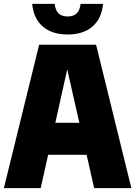

<svg xmlns="http://www.w3.org/2000/svg" viewBox="-24 -971 698 991"><path d="M-4 0 178 -740H472L654 0H462L423 -172H224.5L186 0ZM261.5 -337H385.5L323 -613ZM325 -793Q245 -793 197.2 -833.8Q149.5 -874.5 142 -951H258Q262.5 -916 279.2 -901Q296 -886 325 -886Q354.5 -886 371 -901Q387.5 -916 392 -951H508Q500.5 -874.5 453 -833.8Q405.5 -793 325 -793Z"/></svg>

Font: Encode Sans Condensed Black
Style: Regular
Weight: 900
Width: 3
Designer: Multiple Designers
Foundry: Impallari Type
Version: Version 3.000; ttfautohint (v1.8.3) -l 8 -r 50 -G 200 -x 14 